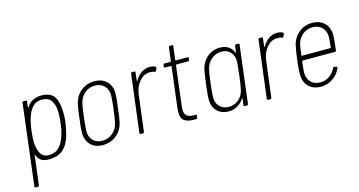

<svg xmlns="http://www.w3.org/2000/svg" viewBox="-85 -994 2908 1556"><g transform="rotate(-15 1369.0 -215.5)"><path d="M426 -318Q426 -286 423 -260Q420 -235 412.5 -198Q405 -161 397 -134Q373 -60 329 -26.5Q285 7 218 7Q174 7 150 -9.5Q126 -26 116 -58Q115 -61 113.5 -61Q112 -61 112 -58L82 188Q80 198 71 198H52Q42 198 44 188L127 -492Q129 -502 138 -502H157Q167 -502 165 -492L159 -445Q159 -442 160.5 -442Q162 -442 164 -444Q205 -510 289 -510Q350 -510 382 -480Q414 -450 423 -378Q426 -347 426 -318ZM382 -251Q388 -295 388 -332Q388 -367 382 -394Q372 -435 349 -455.5Q326 -476 283 -476Q244 -476 218 -455.5Q192 -435 174 -396Q149 -342 138 -251Q132 -195 132 -171Q132 -134 140 -104Q150 -66 169.5 -46.5Q189 -27 226 -27Q265 -27 292.5 -45.5Q320 -64 340 -100Q372 -162 382 -251Z M529 -132Q529 -170 540 -252Q548 -329 558 -370Q573 -433 620.5 -471.5Q668 -510 733 -510Q798 -510 836 -472Q874 -434 874 -372Q874 -335 863 -251Q855 -174 845 -132Q830 -69 782 -30.5Q734 8 669 8Q604 8 566.5 -30.5Q529 -69 529 -132ZM809 -141Q816 -171 821 -218L826 -251L829 -276Q836 -339 836 -366Q836 -414 806.5 -444.5Q777 -475 728 -475Q678 -475 641.5 -443.5Q605 -412 594 -362Q588 -334 581 -282L577 -251L574 -221Q567 -160 567 -134Q567 -86 596 -56.5Q625 -27 673 -27Q723 -27 760.5 -58.5Q798 -90 809 -141Z M1242 -496 1246 -494Q1250 -490 1248 -484L1246 -480L1239 -463Q1234 -453 1226 -457Q1209 -465 1184 -464Q1135 -463 1098.5 -420Q1062 -377 1054 -315L1016 -10Q1014 0 1005 0H987Q978 0 978 -10L1038 -492Q1038 -496 1041 -499Q1044 -502 1048 -502H1067Q1077 -502 1075 -492L1067 -423Q1066 -420 1068 -419.5Q1070 -419 1071 -422Q1093 -461 1125 -483.5Q1157 -506 1196 -506Q1224 -506 1242 -496Z M1510 -469H1412Q1409 -469 1407 -465L1366 -131Q1364 -113 1364 -105Q1364 -66 1383 -50.5Q1402 -35 1441 -35H1457Q1461 -35 1463.5 -32Q1466 -29 1465 -25L1463 -10Q1461 0 1452 0H1432Q1380 0 1353 -20Q1326 -40 1326 -92Q1326 -100 1328 -124L1370 -465Q1370 -469 1366 -469H1317Q1308 -469 1308 -479L1310 -492Q1312 -502 1321 -502H1370Q1373 -502 1375 -506L1389 -619Q1389 -623 1392 -626Q1395 -629 1399 -629H1418Q1428 -629 1426 -619L1412 -506Q1412 -502 1416 -502H1514Q1524 -502 1522 -492L1521 -479Q1519 -469 1510 -469Z M1921 -502H1940Q1950 -502 1948 -492L1889 -10Q1887 0 1878 0H1860Q1855 0 1852.5 -3Q1850 -6 1851 -10L1858 -63Q1858 -66 1856.5 -66Q1855 -66 1853 -64Q1831 -30 1797.5 -11Q1764 8 1724 8Q1663 8 1627 -29.5Q1591 -67 1591 -127Q1591 -156 1598 -214L1602 -250Q1614 -342 1620 -371Q1634 -433 1679.5 -471.5Q1725 -510 1787 -510Q1828 -510 1856.5 -491.5Q1885 -473 1899 -439Q1901 -437 1902.5 -437Q1904 -437 1904 -440L1910 -492Q1912 -502 1921 -502ZM1881 -251Q1889 -316 1892 -362Q1894 -411 1866.5 -443Q1839 -475 1791 -475Q1741 -475 1704.5 -443Q1668 -411 1657 -362Q1648 -322 1640 -251Q1630 -172 1630 -132Q1630 -85 1659 -56Q1688 -27 1736 -27Q1785 -27 1820 -59Q1855 -91 1864 -140Q1873 -180 1881 -251Z M2311 -496 2315 -494Q2319 -490 2317 -484L2315 -480L2308 -463Q2303 -453 2295 -457Q2278 -465 2253 -464Q2204 -463 2167.5 -420Q2131 -377 2123 -315L2085 -10Q2083 0 2074 0H2056Q2047 0 2047 -10L2107 -492Q2107 -496 2110 -499Q2113 -502 2117 -502H2136Q2146 -502 2144 -492L2136 -423Q2135 -420 2137 -419.5Q2139 -419 2140 -422Q2162 -461 2194 -483.5Q2226 -506 2265 -506Q2293 -506 2311 -496Z M2630 -112Q2633 -121 2642 -119L2659 -116Q2668 -114 2665 -104Q2644 -53 2599 -22.5Q2554 8 2497 8Q2433 8 2395.5 -30Q2358 -68 2358 -129Q2357 -162 2361.5 -202.5Q2366 -243 2367 -251Q2377 -332 2386 -369Q2400 -431 2447.5 -470.5Q2495 -510 2559 -510Q2625 -510 2663 -472Q2701 -434 2701 -371Q2701 -337 2693 -273L2690 -245Q2688 -235 2679 -235H2407Q2403 -235 2403 -231Q2394 -164 2394 -136Q2394 -87 2423 -57Q2452 -27 2502 -27Q2545 -27 2579 -50.5Q2613 -74 2630 -112ZM2421 -362Q2417 -344 2409 -278Q2408 -274 2412 -274H2652Q2656 -274 2656 -278L2658 -300Q2663 -342 2663 -366Q2663 -414 2633.5 -444.5Q2604 -475 2556 -475Q2505 -475 2468.5 -443.5Q2432 -412 2421 -362Z"/></g></svg>

Font: Barlow Semi Condensed ExLight
Style: Italic
Weight: 275
Width: 4
Italic angle: -7°
Designer: Jeremy Tribby
Foundry: Tribby Type
Version: Version 1.408